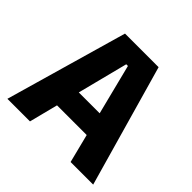

<svg xmlns="http://www.w3.org/2000/svg" viewBox="-163 -794 949 949"><g transform="rotate(45 311.5 -319.5)"><path d="M11.6 0 194.7 -639H429.6L611.3 0H453.4L318.1 -536.1H306.3L169.5 0ZM167.1 -150.6V-271.9H454.8V-150.6Z"/></g></svg>

Font: Anek Odia Medium
Style: Regular
Weight: 500
Designer: Yesha Goshar & Mahesh Sahu (Odia), Yesha Goshar (Latin)
Foundry: Ek Type
Version: Version 1.003